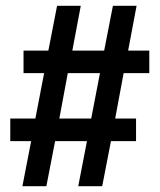

<svg xmlns="http://www.w3.org/2000/svg" viewBox="-20 -645 553 665"><path d="M57.6 0H140.6L170.9 -156.2H281.2L251 0H334L364.3 -156.2H451.2V-234.4H378.9L408.2 -391.6H497.1V-469.7H423.8L453.1 -625H371.1L340.8 -469.7H230.5L259.8 -625H177.7L147.5 -469.7H61.5V-391.6H132.8L102.5 -234.4H15.6V-156.2H87.9ZM326.2 -391.6 295.9 -234.4H185.5L214.8 -391.6Z"/></svg>

Font: Gemunu Libre
Style: Bold
Weight: 700
Designer: Pushpananda Ekanayake, Sol Matas, Kosala Senevirathne
Foundry: Mooniak
Version: Version 1.001